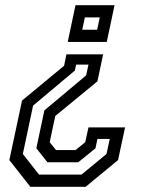

<svg xmlns="http://www.w3.org/2000/svg" viewBox="-20 -720 590 740"><path d="M377.5 -510.5 355.5 -406.5 193 -273 171.5 -172 196 -141.5H271L308.5 -172L321 -229H462L435 -103L310 0H97L16 -103L65 -332.5L227 -466.5L236 -510.5ZM364.5 -653H307L297 -605.5H354.5ZM421.5 -700 391.5 -558.5H241L271 -700ZM321 -471H273.5L268.5 -448L107.5 -313L68 -126.5L130.5 -47H294L390.5 -126.5L403 -184.5H355.5L348 -148.5L281.5 -94.5H163L120 -148.5L151 -294.5L312 -429.5Z"/></svg>

Font: Tourney Thin Medium
Style: Italic
Weight: 500
Italic angle: -12°
Version: Version 1.015